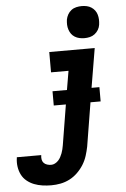

<svg xmlns="http://www.w3.org/2000/svg" viewBox="-140 -805 704 1073"><g transform="rotate(-5 211.5 -268.5)"><path d="M104 223Q79 223 54.5 219.5Q30 216 8 207.5Q-14 199 -32.5 184Q-51 169 -61.5 148Q-72 127 -75.5 102.5Q-79 78 -75 53V50H62V51Q60 63 62 74.5Q64 86 71.5 94Q79 102 90.5 105.5Q102 109 113 109Q124 109 134.5 103.5Q145 98 153 89.5Q161 81 166.5 70.5Q172 60 176 49.5Q180 39 182.5 28Q185 17 187 6L224 -220H156V-300H237L255 -406H157V-520H412L375 -300H419V-220H362L322 25Q317 50 309 75.5Q301 101 286.5 124.5Q272 148 251.5 168Q231 188 206.5 200.5Q182 213 156 218Q130 223 104 223ZM360 -580Q346 -580 332 -583Q318 -586 306 -593.5Q294 -601 286.5 -611.5Q279 -622 274.5 -635.5Q270 -649 269.5 -663Q269 -677 271 -692Q274 -707 281.5 -720.5Q289 -734 301.5 -743.5Q314 -753 329.5 -756.5Q345 -760 360 -760Q374 -760 388 -757Q402 -754 413.5 -746.5Q425 -739 433 -728.5Q441 -718 445 -704.5Q449 -691 449.5 -677Q450 -663 448 -648Q446 -633 438 -619.5Q430 -606 417.5 -596.5Q405 -587 390 -583.5Q375 -580 360 -580Z"/></g></svg>

Font: Iosevka Term Curly Hv Obl
Style: Regular
Weight: 900
Italic angle: -9°
Designer: Belleve Invis
Foundry: Belleve Invis
Version: Version 32.3.0